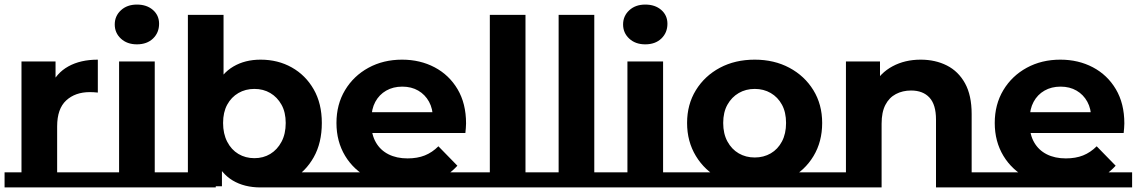

<svg xmlns="http://www.w3.org/2000/svg" viewBox="-22 -807 4973 840"><path d="M72 0V-538H221V-386L200 -430Q224 -487 277 -516.5Q330 -546 406 -546V-402Q396 -403 388 -403.5Q380 -404 371 -404Q307 -404 267.5 -367.5Q228 -331 228 -254V0ZM-2 -53H433V13H-2Z M499 0V-538H655V0ZM425 -53H730V13H425ZM577 -613Q534 -613 507 -638Q480 -663 480 -700Q480 -737 507 -762Q534 -787 577 -787Q620 -787 647 -763.5Q674 -740 674 -703Q674 -664 647.5 -638.5Q621 -613 577 -613Z M1118 13Q1047 13 996 -17.5Q945 -48 918 -111Q891 -174 891 -269Q891 -364 919.5 -425Q948 -486 999 -516Q1050 -546 1118 -546Q1194 -546 1254.5 -512Q1315 -478 1350.5 -416Q1386 -354 1386 -269Q1386 -182 1350.5 -119Q1315 -56 1254.5 -21.5Q1194 13 1118 13ZM726 13V-53H922V13ZM800 8V-742H956V-429L946 -270L949 -108V8ZM1118 13V-53H1420V13ZM1091 -115Q1130 -115 1160.5 -133.5Q1191 -152 1209.5 -186.5Q1228 -221 1228 -269Q1228 -316 1209.5 -349Q1191 -382 1160.5 -400Q1130 -418 1091 -418Q1052 -418 1021 -400Q990 -382 972 -349Q954 -316 954 -269Q954 -222 972 -187Q990 -152 1021 -133.5Q1052 -115 1091 -115Z M1757 10Q1665 10 1595.5 -26Q1526 -62 1488 -125Q1450 -188 1450 -269Q1450 -350 1487.5 -412.5Q1525 -475 1590 -510.5Q1655 -546 1737 -546Q1816 -546 1879.5 -512.5Q1943 -479 1980 -416.5Q2017 -354 2017 -267Q2017 -258 2016 -246.5Q2015 -235 2014 -225H1577V-316H1932L1872 -289Q1872 -331 1855 -362Q1838 -393 1808 -410.5Q1778 -428 1738 -428Q1698 -428 1667.5 -410.5Q1637 -393 1620 -361.5Q1603 -330 1603 -287V-263Q1603 -218 1622.5 -184Q1642 -150 1677.5 -132Q1713 -114 1761 -114Q1804 -114 1836.5 -127Q1869 -140 1896 -167L1979 -82Q1941 -40 1885.5 -15Q1830 10 1757 10ZM1416 -53H2051V13H1416Z M2121 0V-742H2277V0ZM2047 13V-53H2352V13Z M2422 0V-742H2578V0ZM2348 13V-53H2653V13Z M2723 0V-538H2879V0ZM2649 -53H2954V13H2649ZM2801 -613Q2758 -613 2731 -638Q2704 -663 2704 -700Q2704 -737 2731 -762Q2758 -787 2801 -787Q2844 -787 2871 -763.5Q2898 -740 2898 -703Q2898 -664 2871.5 -638.5Q2845 -613 2801 -613Z M3280 10Q3194 10 3127.5 -25.5Q3061 -61 3022.5 -124.5Q2984 -188 2984 -269Q2984 -350 3022.5 -412.5Q3061 -475 3127.5 -510.5Q3194 -546 3280 -546Q3365 -546 3431.5 -510.5Q3498 -475 3536.5 -412.5Q3575 -350 3575 -269Q3575 -187 3537 -124Q3499 -61 3432 -25.5Q3365 10 3280 10ZM2950 13V-53H3609V13ZM3280 -118Q3319 -118 3350 -136Q3381 -154 3399 -188Q3417 -222 3417 -269Q3417 -316 3399 -349Q3381 -382 3350 -400Q3319 -418 3280 -418Q3241 -418 3210 -400Q3179 -382 3160.5 -349Q3142 -316 3142 -269Q3142 -222 3160.5 -188Q3179 -154 3210 -136Q3241 -118 3280 -118Z M4006 -546Q4070 -546 4120.5 -520.5Q4171 -495 4200 -442.5Q4229 -390 4229 -308V0H4073V-284Q4073 -349 4044.5 -380Q4016 -411 3964 -411Q3927 -411 3897.5 -395.5Q3868 -380 3851.5 -348Q3835 -316 3835 -266V0H3679V-538H3828V-389L3800 -434Q3829 -488 3883 -517Q3937 -546 4006 -546ZM4073 -53H4300V13H4073ZM3605 -53H3835V13H3605Z M4637 10Q4545 10 4475.5 -26Q4406 -62 4368 -125Q4330 -188 4330 -269Q4330 -350 4367.5 -412.5Q4405 -475 4470 -510.5Q4535 -546 4617 -546Q4696 -546 4759.5 -512.5Q4823 -479 4860 -416.5Q4897 -354 4897 -267Q4897 -258 4896 -246.5Q4895 -235 4894 -225H4457V-316H4812L4752 -289Q4752 -331 4735 -362Q4718 -393 4688 -410.5Q4658 -428 4618 -428Q4578 -428 4547.5 -410.5Q4517 -393 4500 -361.5Q4483 -330 4483 -287V-263Q4483 -218 4502.5 -184Q4522 -150 4557.5 -132Q4593 -114 4641 -114Q4684 -114 4716.5 -127Q4749 -140 4776 -167L4859 -82Q4821 -40 4765.5 -15Q4710 10 4637 10ZM4296 -53H4931V13H4296Z"/></svg>

Font: Montserrat Underline Thin
Style: Bold
Weight: 700
Version: Version 9.000